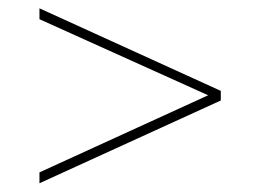

<svg xmlns="http://www.w3.org/2000/svg" viewBox="-20 -472 598 450"><path d="M480.5 -243 72.5 -427V-452.5L497.5 -259V-236.5L72.5 -42.5V-68L480.5 -254.5Z"/></svg>

Font: Newsreader 60pt ExtraLight
Style: Regular
Weight: 250
Designer: Hugues Gentile
Foundry: Production Type
Version: Version 1.003